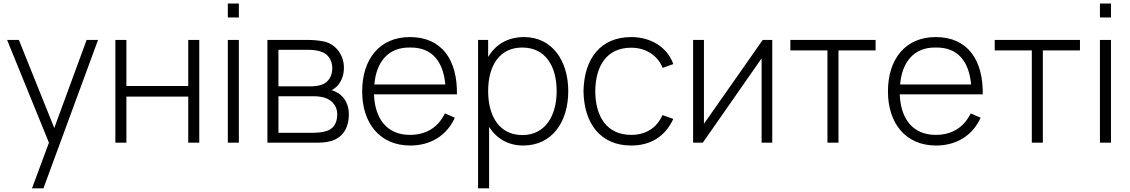

<svg xmlns="http://www.w3.org/2000/svg" viewBox="-20 -781 6185 1051"><path d="M454.2 -562.5 277.1 -80.2 83.3 -562.5H18.8L247.9 0L155.2 250H217.7L516.7 -562.5Z M1010.4 -562.5V-310.4H671.9V-562.5H611.5V0H671.9V-252.1H1010.4V0H1070.8V-562.5Z M1227.1 -761.5V-685.4H1287.5V-761.5ZM1227.1 -562.5H1287.5V0H1227.1Z M1443.8 -562.5V0H1701C1728.1 0 1760.4 0 1789.6 -8.3C1851 -25 1889.6 -75 1889.6 -155.2C1889.6 -204.2 1869.8 -246.9 1830.2 -271.9C1817.7 -279.2 1805.2 -285.4 1794.8 -287.5C1806.3 -292.7 1819.8 -303.1 1830.2 -314.6C1852.1 -342.7 1862.5 -370.8 1862.5 -411.5C1862.5 -475 1822.9 -536.5 1757.3 -553.1C1724 -560.4 1688.5 -562.5 1667.7 -562.5ZM1504.2 -508.3H1666.7C1689.6 -508.3 1714.6 -506.3 1738.5 -497.9C1778.1 -485.4 1799 -447.9 1799 -408.3C1799 -367.7 1780.2 -330.2 1739.6 -316.7C1721.9 -310.4 1695.8 -308.3 1679.2 -308.3H1504.2ZM1504.2 -254.2H1685.4C1702.1 -254.2 1718.8 -254.2 1735.4 -251C1790.6 -243.8 1826 -205.2 1826 -155.2C1826 -109.4 1806.3 -71.9 1759.4 -61.5C1740.6 -56.3 1713.5 -54.2 1699 -54.2H1504.2Z M2027.1 -264.6H2481.2C2484.4 -451 2400 -578.1 2224 -578.1C2058.3 -578.1 1962.5 -458.3 1962.5 -280.2C1962.5 -107.3 2058.3 15.6 2226 15.6C2335.4 15.6 2425 -37.5 2469.8 -136.5L2415.6 -160.4C2377.1 -82.3 2311.5 -42.7 2224 -42.7C2099 -42.7 2032.3 -129.2 2027.1 -264.6ZM2224 -520.8C2345.8 -522.9 2406.2 -443.8 2417.7 -318.8H2029.2C2039.6 -439.6 2103.1 -522.9 2224 -520.8Z M2849 -578.1C2758.3 -578.1 2691.7 -536.5 2652.1 -468.8V-562.5H2596.9V250H2657.3V-86.5C2696.9 -24 2760.4 15.6 2843.8 15.6C3002.1 15.6 3090.6 -113.5 3090.6 -282.3C3090.6 -449 3002.1 -578.1 2849 -578.1ZM2839.6 -41.7C2713.5 -41.7 2652.1 -144.8 2652.1 -282.3C2652.1 -421.9 2714.6 -520.8 2838.5 -520.8C2966.7 -520.8 3027.1 -417.7 3027.1 -282.3C3027.1 -145.8 2963.5 -41.7 2839.6 -41.7Z M3665.6 -430.2C3633.3 -521.9 3543.8 -578.1 3435.4 -578.1C3267.7 -578.1 3177.1 -460.4 3174 -281.2C3177.1 -106.3 3265.6 15.6 3435.4 15.6C3541.7 15.6 3621.9 -34.4 3665.6 -130.2L3606.3 -151C3575 -80.2 3514.6 -42.7 3435.4 -42.7C3305.2 -42.7 3239.6 -137.5 3238.5 -281.2C3239.6 -421.9 3302.1 -519.8 3435.4 -519.8C3513.5 -519.8 3579.2 -479.2 3607.3 -409.4Z M4207.3 -562.5H4155.2L3833.3 -103.1V-562.5H3774V0H3827.1L4149 -461.5V0H4207.3Z M4772.9 -562.5H4306.3V-505.2H4509.4V0H4569.8V-505.2H4772.9Z M4905.2 -264.6H5359.4C5362.5 -451 5278.1 -578.1 5102.1 -578.1C4936.5 -578.1 4840.6 -458.3 4840.6 -280.2C4840.6 -107.3 4936.5 15.6 5104.2 15.6C5213.5 15.6 5303.1 -37.5 5347.9 -136.5L5293.8 -160.4C5255.2 -82.3 5189.6 -42.7 5102.1 -42.7C4977.1 -42.7 4910.4 -129.2 4905.2 -264.6ZM5102.1 -520.8C5224 -522.9 5284.4 -443.8 5295.8 -318.8H4907.3C4917.7 -439.6 4981.3 -522.9 5102.1 -520.8Z M5891.7 -562.5H5425V-505.2H5628.1V0H5688.5V-505.2H5891.7Z M6001 -761.5V-685.4H6061.5V-761.5ZM6001 -562.5H6061.5V0H6001Z"/></svg>

Font: Manrope3 Light
Style: Regular
Weight: 300
Designer: Mikhail Sharanda
Foundry: Mikhail Sharanda
Version: Version 3.000;PS 003.000;hotconv 1.0.88;makeotf.lib2.5.64775